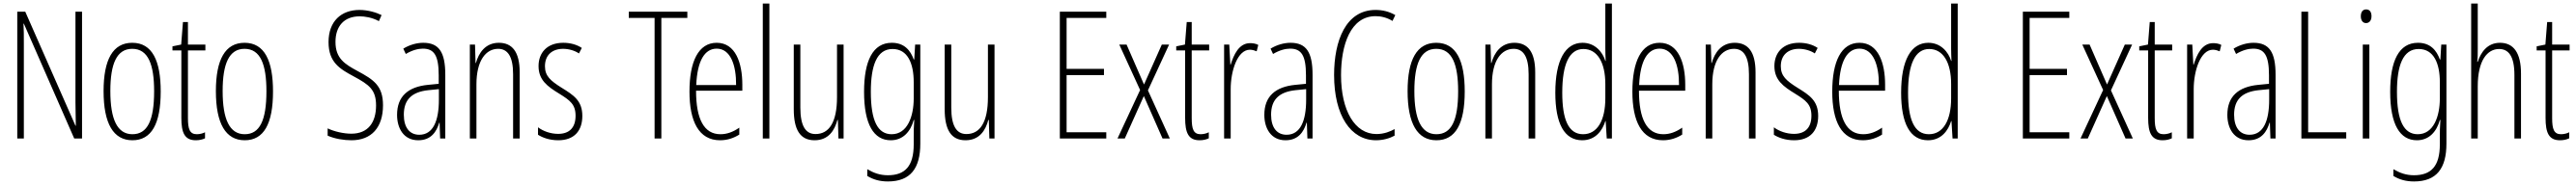

<svg xmlns="http://www.w3.org/2000/svg" viewBox="-20 -780 14472 1042"><path d="M441 0V-714H404V-202C404 -172 405 -120 406 -72H404L122 -714H77V0H114V-526C114 -579 114 -615 112 -647H114L397 0Z M883 -265C883 -437 836 -539 723 -539C614 -539 562 -444 562 -267C562 -84 617 10 724 10C831 10 883 -82 883 -265ZM600 -267C600 -421 636 -505 723 -505C813 -505 846 -416 846 -266C846 -101 808 -24 724 -24C639 -24 600 -108 600 -267Z M1086 -24C1046 -24 1036 -53 1036 -115V-496H1134V-529H1036V-656H1008L998 -529L949 -519V-496H999V-116C999 -33 1017 10 1080 10C1101 10 1117 6 1132 -1V-35C1121 -29 1103 -24 1086 -24Z M1514 -265C1514 -437 1467 -539 1354 -539C1245 -539 1193 -444 1193 -267C1193 -84 1248 10 1355 10C1462 10 1514 -82 1514 -265ZM1231 -267C1231 -421 1267 -505 1354 -505C1444 -505 1477 -416 1477 -266C1477 -101 1439 -24 1355 -24C1270 -24 1231 -108 1231 -267Z M2132 -187C2132 -297 2080 -331 1989 -380C1917 -419 1865 -451 1865 -544C1865 -632 1913 -688 2001 -688C2029 -688 2070 -682 2109 -661L2124 -695C2094 -710 2047 -724 2000 -724C1897 -724 1826 -660 1826 -543C1826 -429 1889 -392 1967 -350C2054 -303 2093 -275 2093 -186C2093 -90 2048 -27 1954 -27C1911 -27 1858 -39 1821 -57V-16C1861 2 1913 10 1955 10C2067 10 2132 -62 2132 -187Z M2358 -539C2321 -539 2280 -527 2246 -506L2260 -476C2297 -498 2330 -506 2356 -506C2419 -506 2445 -468 2445 -356V-308L2384 -302C2274 -291 2211 -238 2211 -133C2211 -59 2247 10 2330 10C2402 10 2433 -38 2448 -89H2450L2453 0H2482V-359C2482 -487 2446 -539 2358 -539ZM2386 -272 2446 -278V-218C2446 -100 2414 -21 2336 -21C2282 -21 2249 -61 2249 -134C2249 -218 2293 -262 2386 -272Z M2783 -539C2708 -539 2670 -483 2654 -425H2652L2649 -529H2620V0H2657V-305C2657 -439 2710 -505 2779 -505C2832 -505 2863 -463 2863 -362V0H2900V-373C2900 -488 2858 -539 2783 -539Z M3252 -127C3252 -213 3203 -244 3137 -285C3073 -325 3042 -352 3042 -407C3042 -470 3083 -505 3144 -505C3176 -505 3210 -495 3233 -479L3249 -510C3221 -529 3184 -539 3145 -539C3052 -539 3006 -481 3006 -408C3006 -329 3056 -293 3123 -252C3182 -215 3214 -193 3214 -128C3214 -63 3181 -26 3116 -26C3074 -26 3032 -41 3003 -63V-21C3028 -5 3067 10 3117 10C3206 10 3252 -43 3252 -127Z M3696 0V-679H3842V-714H3513V-679H3658V0Z M4007 -539C3904 -539 3854 -433 3854 -264C3854 -97 3906 10 4026 10C4068 10 4104 -3 4134 -22V-61C4098 -36 4064 -24 4028 -24C3936 -24 3891 -109 3891 -269H4151V-303C4151 -425 4113 -539 4007 -539ZM4007 -506C4085 -506 4117 -412 4116 -301H3892C3898 -439 3940 -506 4007 -506Z M4303 0V-760H4266V0Z M4720 -529H4683V-233C4683 -90 4638 -25 4562 -25C4507 -25 4477 -70 4477 -174V-529H4440V-165C4440 -49 4476 10 4557 10C4636 10 4670 -47 4685 -104H4688L4691 0H4720Z M4991 -539C4884 -539 4835 -437 4835 -263C4835 -78 4890 10 4985 10C5053 10 5096 -38 5114 -104H5117C5114 -65 5114 -37 5114 -8V33C5114 156 5065 207 4969 207C4925 207 4891 195 4853 173V211C4887 232 4925 242 4969 242C5095 242 5151 169 5151 29V-529H5122L5117 -445H5114C5096 -496 5061 -539 4991 -539ZM4995 -504C5080 -504 5114 -423 5114 -317V-226C5114 -125 5079 -24 4990 -24C4912 -24 4873 -99 4873 -263C4873 -409 4906 -504 4995 -504Z M5568 -529H5531V-233C5531 -90 5486 -25 5410 -25C5355 -25 5325 -70 5325 -174V-529H5288V-165C5288 -49 5324 10 5405 10C5484 10 5518 -47 5533 -104H5536L5539 0H5568Z M6196 0V-35H5973V-357H6183V-392H5973V-679H6196V-714H5935V0Z M6386 -273 6259 0H6300L6407 -239L6512 0H6553L6430 -271L6549 -529H6508L6408 -304L6310 -529H6269Z M6726 -24C6686 -24 6676 -53 6676 -115V-496H6774V-529H6676V-656H6648L6638 -529L6589 -519V-496H6639V-116C6639 -33 6657 10 6720 10C6741 10 6757 6 6772 -1V-35C6761 -29 6743 -24 6726 -24Z M7004 -537C6941 -537 6912 -471 6895 -416H6893L6887 -529H6858V0H6895V-278C6895 -381 6933 -500 7003 -500C7017 -500 7032 -495 7041 -491L7050 -527C7035 -535 7018 -537 7004 -537Z M7231 -539C7194 -539 7153 -527 7119 -506L7133 -476C7170 -498 7203 -506 7229 -506C7292 -506 7318 -468 7318 -356V-308L7257 -302C7147 -291 7084 -238 7084 -133C7084 -59 7120 10 7203 10C7275 10 7306 -38 7321 -89H7323L7326 0H7355V-359C7355 -487 7319 -539 7231 -539ZM7259 -272 7319 -278V-218C7319 -100 7287 -21 7209 -21C7155 -21 7122 -61 7122 -134C7122 -218 7166 -262 7259 -272Z M7709 -689C7738 -689 7772 -682 7804 -662L7820 -695C7785 -715 7749 -724 7709 -724C7542 -724 7476 -551 7476 -358C7476 -130 7569 10 7712 10C7751 10 7789 -1 7816 -16V-53C7793 -40 7758 -25 7714 -25C7592 -25 7515 -158 7515 -357C7515 -526 7568 -689 7709 -689Z M8210 -265C8210 -437 8163 -539 8050 -539C7941 -539 7889 -444 7889 -267C7889 -84 7944 10 8051 10C8158 10 8210 -82 8210 -265ZM7927 -267C7927 -421 7963 -505 8050 -505C8140 -505 8173 -416 8173 -266C8173 -101 8135 -24 8051 -24C7966 -24 7927 -108 7927 -267Z M8489 -539C8414 -539 8376 -483 8360 -425H8358L8355 -529H8326V0H8363V-305C8363 -439 8416 -505 8485 -505C8538 -505 8569 -463 8569 -362V0H8606V-373C8606 -488 8564 -539 8489 -539Z M8870 10C8945 10 8984 -45 9000 -98H9002L9008 0H9037V-760H9000V-506C9000 -484 9001 -463 9002 -437H9000C8985 -487 8942 -539 8872 -539C8775 -539 8719 -441 8719 -258C8719 -83 8770 10 8870 10ZM8875 -24C8792 -24 8758 -109 8758 -258C8758 -420 8798 -504 8877 -504C8955 -504 9000 -428 9000 -307V-226C9000 -102 8955 -24 8875 -24Z M9305 -539C9202 -539 9152 -433 9152 -264C9152 -97 9204 10 9324 10C9366 10 9402 -3 9432 -22V-61C9396 -36 9362 -24 9326 -24C9234 -24 9189 -109 9189 -269H9449V-303C9449 -425 9411 -539 9305 -539ZM9305 -506C9383 -506 9415 -412 9414 -301H9190C9196 -439 9238 -506 9305 -506Z M9727 -539C9652 -539 9614 -483 9598 -425H9596L9593 -529H9564V0H9601V-305C9601 -439 9654 -505 9723 -505C9776 -505 9807 -463 9807 -362V0H9844V-373C9844 -488 9802 -539 9727 -539Z M10196 -127C10196 -213 10147 -244 10081 -285C10017 -325 9986 -352 9986 -407C9986 -470 10027 -505 10088 -505C10120 -505 10154 -495 10177 -479L10193 -510C10165 -529 10128 -539 10089 -539C9996 -539 9950 -481 9950 -408C9950 -329 10000 -293 10067 -252C10126 -215 10158 -193 10158 -128C10158 -63 10125 -26 10060 -26C10018 -26 9976 -41 9947 -63V-21C9972 -5 10011 10 10061 10C10150 10 10196 -43 10196 -127Z M10428 -539C10325 -539 10275 -433 10275 -264C10275 -97 10327 10 10447 10C10489 10 10525 -3 10555 -22V-61C10519 -36 10485 -24 10449 -24C10357 -24 10312 -109 10312 -269H10572V-303C10572 -425 10534 -539 10428 -539ZM10428 -506C10506 -506 10538 -412 10537 -301H10313C10319 -439 10361 -506 10428 -506Z M10813 10C10888 10 10927 -45 10943 -98H10945L10951 0H10980V-760H10943V-506C10943 -484 10944 -463 10945 -437H10943C10928 -487 10885 -539 10815 -539C10718 -539 10662 -441 10662 -258C10662 -83 10713 10 10813 10ZM10818 -24C10735 -24 10701 -109 10701 -258C10701 -420 10741 -504 10820 -504C10898 -504 10943 -428 10943 -307V-226C10943 -102 10898 -24 10818 -24Z M11607 0V-35H11384V-357H11594V-392H11384V-679H11607V-714H11346V0Z M11797 -273 11670 0H11711L11818 -239L11923 0H11964L11841 -271L11960 -529H11919L11819 -304L11721 -529H11680Z M12137 -24C12097 -24 12087 -53 12087 -115V-496H12185V-529H12087V-656H12059L12049 -529L12000 -519V-496H12050V-116C12050 -33 12068 10 12131 10C12152 10 12168 6 12183 -1V-35C12172 -29 12154 -24 12137 -24Z M12415 -537C12352 -537 12323 -471 12306 -416H12304L12298 -529H12269V0H12306V-278C12306 -381 12344 -500 12414 -500C12428 -500 12443 -495 12452 -491L12461 -527C12446 -535 12429 -537 12415 -537Z M12642 -539C12605 -539 12564 -527 12530 -506L12544 -476C12581 -498 12614 -506 12640 -506C12703 -506 12729 -468 12729 -356V-308L12668 -302C12558 -291 12495 -238 12495 -133C12495 -59 12531 10 12614 10C12686 10 12717 -38 12732 -89H12734L12737 0H12766V-359C12766 -487 12730 -539 12642 -539ZM12670 -272 12730 -278V-218C12730 -100 12698 -21 12620 -21C12566 -21 12533 -61 12533 -134C12533 -218 12577 -262 12670 -272Z M12911 0H13163V-35H12949V-714H12911Z M13275 -727C13253 -727 13245 -709 13245 -688C13245 -667 13255 -650 13274 -650C13293 -650 13305 -665 13305 -689C13305 -709 13297 -727 13275 -727ZM13293 -529H13256V0H13293Z M13566 -539C13459 -539 13410 -437 13410 -263C13410 -78 13465 10 13560 10C13628 10 13671 -38 13689 -104H13692C13689 -65 13689 -37 13689 -8V33C13689 156 13640 207 13544 207C13500 207 13466 195 13428 173V211C13462 232 13500 242 13544 242C13670 242 13726 169 13726 29V-529H13697L13692 -445H13689C13671 -496 13636 -539 13566 -539ZM13570 -504C13655 -504 13689 -423 13689 -317V-226C13689 -125 13654 -24 13565 -24C13487 -24 13448 -99 13448 -263C13448 -409 13481 -504 13570 -504Z M13902 -503V-760H13865V0H13902V-294C13902 -440 13956 -504 14022 -504C14074 -504 14108 -465 14108 -358V0H14145V-366C14145 -481 14104 -539 14027 -539C13955 -539 13919 -484 13902 -432H13899C13902 -455 13902 -472 13902 -503Z M14370 -24C14330 -24 14320 -53 14320 -115V-496H14418V-529H14320V-656H14292L14282 -529L14233 -519V-496H14283V-116C14283 -33 14301 10 14364 10C14385 10 14401 6 14416 -1V-35C14405 -29 14387 -24 14370 -24Z"/></svg>

Font: Noto Sans Telugu ExtraCondensed ExtraLight
Style: Regular
Weight: 200
Width: 2
Designer: Jelle Bosma - Monotype Design Team
Foundry: Monotype Imaging Inc.
Version: Version 2.005